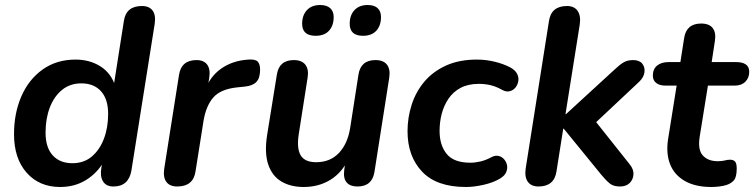

<svg xmlns="http://www.w3.org/2000/svg" viewBox="-20 -737 3013 767"><path d="M220 10Q137 10 86.5 -47Q36 -104 36 -201Q36 -285 65.5 -352.5Q95 -420 150.5 -459.5Q206 -499 282 -499Q338 -499 381 -472Q424 -445 441 -392L434 -393L475 -654Q484 -713 547 -713Q576 -713 589.5 -695Q603 -677 598 -642L505 -56Q494 8 433 8Q404 8 391.5 -12.5Q379 -33 385 -67L394 -122L395 -92Q368 -45 323 -17.5Q278 10 220 10ZM269 -85Q315 -85 346.5 -111.5Q378 -138 395 -182.5Q412 -227 412 -282Q412 -341 383.5 -372.5Q355 -404 305 -404Q260 -404 228 -378Q196 -352 179 -307.5Q162 -263 162 -207Q162 -148 190.5 -116.5Q219 -85 269 -85Z M688 8Q658 8 644.5 -10.5Q631 -29 636 -63L695 -437Q704 -497 765 -497Q794 -497 807.5 -479Q821 -461 816 -427L807 -371H797Q817 -430 863 -462.5Q909 -495 972 -499Q1000 -501 1009.5 -491Q1019 -481 1019 -458Q1019 -425 1004 -409.5Q989 -394 957 -391L928 -388Q861 -381 832 -347.5Q803 -314 793 -254L761 -52Q752 8 688 8Z M1193 10Q1141 10 1104 -12Q1067 -34 1051.5 -80Q1036 -126 1047 -197L1086 -439Q1095 -497 1154 -497Q1185 -497 1199.5 -479Q1214 -461 1209 -428L1173 -198Q1165 -143 1181.5 -116Q1198 -89 1243 -89Q1299 -89 1334 -126Q1369 -163 1379 -227L1412 -439Q1421 -497 1480 -497Q1512 -497 1526 -478.5Q1540 -460 1535 -427L1476 -51Q1467 8 1408 8Q1379 8 1365 -8Q1351 -24 1355 -57L1365 -129L1372 -102Q1346 -47 1299.5 -18.5Q1253 10 1193 10ZM1430 -594Q1377 -594 1377 -642Q1377 -676 1396 -696.5Q1415 -717 1449 -717Q1475 -717 1488.5 -704.5Q1502 -692 1502 -669Q1502 -635 1483.5 -614.5Q1465 -594 1430 -594ZM1241 -594Q1187 -594 1187 -642Q1187 -676 1206 -696.5Q1225 -717 1259 -717Q1285 -717 1299 -704.5Q1313 -692 1313 -669Q1313 -635 1294.5 -614.5Q1276 -594 1241 -594Z M1841 10Q1724 10 1666 -51.5Q1608 -113 1608 -213Q1608 -267 1624.5 -318.5Q1641 -370 1675 -410.5Q1709 -451 1761.5 -475Q1814 -499 1885 -499Q1921 -499 1956 -490.5Q1991 -482 2018 -468Q2038 -457 2045.5 -442.5Q2053 -428 2050.5 -413Q2048 -398 2039 -387Q2030 -376 2016 -372.5Q2002 -369 1986 -378Q1963 -391 1940.5 -396.5Q1918 -402 1893 -402Q1850 -402 1820 -386Q1790 -370 1771.5 -342.5Q1753 -315 1744.5 -282Q1736 -249 1736 -214Q1736 -157 1764.5 -122Q1793 -87 1859 -87Q1878 -87 1899.5 -92Q1921 -97 1945 -110Q1959 -117 1972 -114Q1985 -111 1994 -100.5Q2003 -90 2005.5 -76.5Q2008 -63 2002 -49Q1996 -35 1978 -24Q1952 -8 1913 1Q1874 10 1841 10Z M2131 8Q2102 8 2088.5 -11Q2075 -30 2080 -64L2173 -653Q2182 -713 2245 -713Q2274 -713 2287.5 -693.5Q2301 -674 2296 -639L2239 -281H2241L2436 -460Q2456 -479 2471.5 -488Q2487 -497 2509 -497Q2534 -497 2545.5 -483Q2557 -469 2554.5 -448.5Q2552 -428 2533 -410L2337 -226V-280L2496 -80Q2512 -60 2510.5 -39.5Q2509 -19 2495 -5.5Q2481 8 2457 8Q2431 8 2416.5 -3.5Q2402 -15 2382 -39L2232 -223H2230L2203 -52Q2194 8 2131 8Z M2822 10Q2757 10 2715 -14.5Q2673 -39 2656.5 -82Q2640 -125 2649 -182L2683 -395H2639Q2615 -395 2601.5 -405.5Q2588 -416 2588 -435Q2588 -461 2605 -475Q2622 -489 2651 -489H2698L2713 -585Q2722 -643 2781 -643Q2813 -643 2827 -625Q2841 -607 2836 -574L2823 -489H2921Q2946 -489 2959.5 -479.5Q2973 -470 2973 -450Q2973 -426 2957.5 -410.5Q2942 -395 2915 -395H2808L2775 -190Q2767 -138 2788 -115.5Q2809 -93 2847 -93Q2865 -93 2875.5 -96Q2886 -99 2896 -99Q2910 -99 2916.5 -91.5Q2923 -84 2923 -64Q2923 -30 2912 -17Q2901 -4 2882 2Q2870 6 2853 8Q2836 10 2822 10Z"/></svg>

Font: Nunito Variable Extra Light
Style: Italic
Weight: 200
Italic angle: -9°
Designer: Vernon Adams
Foundry: Vernon Adams
Version: Version 3.602